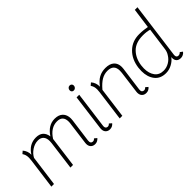

<svg xmlns="http://www.w3.org/2000/svg" viewBox="29 -1417 2116 2116"><g transform="rotate(-45 1087.5 -359.0)"><path d="M770 -21Q743 10 707 10Q675 10 656 -9.5Q637 -29 637 -62Q637 -73 638 -78L674 -352Q675 -359 675 -372Q675 -466 585 -466Q486 -466 418 -359L371 -1H330L374 -338Q376 -349 376 -369Q376 -415 353.5 -440.5Q331 -466 288 -466Q238 -466 191 -435Q144 -404 122 -360L74 -1H33L81 -361Q84 -384 84 -401Q84 -426 78.5 -444Q73 -462 61 -480L90 -505Q108 -485 117.5 -459Q127 -433 126 -405Q188 -505 295 -505Q401 -505 417 -400Q485 -505 587 -505Q649 -505 683 -471.5Q717 -438 717 -379Q717 -371 715 -351L678 -75Q675 -51 684 -39.5Q693 -28 709 -28Q727 -28 741 -45Z M909 -63Q909 -45 918 -36.5Q927 -28 941 -28Q958 -28 973 -45L1001 -21Q976 10 938 10Q907 10 888 -9Q869 -28 869 -61Q869 -72 870 -78L925 -500H966L910 -75Q909 -71 909 -63ZM926 -607Q926 -624 936.5 -635.5Q947 -647 963 -647Q977 -647 986.5 -638Q996 -629 996 -615Q996 -598 985 -586.5Q974 -575 958 -575Q943 -575 934.5 -584Q926 -593 926 -607Z M1567 -21Q1542 10 1504 10Q1472 10 1453 -9.5Q1434 -29 1434 -63Q1434 -73 1435 -78L1469 -338Q1471 -350 1471 -371Q1471 -467 1372 -467Q1323 -467 1279 -441.5Q1235 -416 1185 -357L1138 0H1097L1145 -361Q1148 -384 1148 -401Q1148 -426 1142.5 -444Q1137 -462 1125 -480L1154 -505Q1173 -484 1182.5 -456.5Q1192 -429 1190 -401Q1230 -456 1275 -480.5Q1320 -505 1378 -505Q1444 -505 1479.5 -473.5Q1515 -442 1515 -384Q1515 -375 1513 -357L1475 -75Q1472 -51 1481 -39.5Q1490 -28 1506 -28Q1524 -28 1539 -45Z M1635 -199Q1635 -224 1638 -249Q1653 -365 1724.5 -435Q1796 -505 1905 -505Q1939 -505 1974.5 -501Q2010 -497 2029 -493L2061 -728H2102L2016 -77Q2015 -73 2015 -65Q2015 -31 2046 -31Q2056 -31 2066.5 -36.5Q2077 -42 2081 -49L2111 -27Q2099 -10 2081 -1.5Q2063 7 2046 7Q2009 7 1991 -14.5Q1973 -36 1977 -76Q1953 -41 1907.5 -16Q1862 9 1812 9Q1726 9 1680.5 -49Q1635 -107 1635 -199ZM1965 -119Q1985 -149 1990 -187L2026 -454Q1985 -467 1924 -467Q1812 -467 1751.5 -405.5Q1691 -344 1678 -245Q1675 -223 1675 -200Q1675 -124 1710 -76.5Q1745 -29 1813 -29Q1859 -29 1900 -53.5Q1941 -78 1965 -119Z"/></g></svg>

Font: Bellota Light
Style: Italic
Weight: 300
Italic angle: -7.5°
Designer: Kemie Guaida
Foundry: Kemie Guaida
Version: Version 4.001